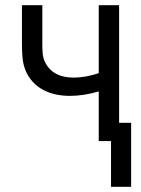

<svg xmlns="http://www.w3.org/2000/svg" viewBox="-20 -540 540 735"><path d="M405 175V0H358V-190Q331 -182 303 -177.5Q275 -173 247 -173Q221 -173 196 -178Q171 -183 148 -194.5Q125 -206 107 -225Q89 -244 79 -267.5Q69 -291 66.5 -316.5Q64 -342 64 -368V-520H142V-368Q142 -351 143.5 -334.5Q145 -318 152 -303Q159 -288 170.5 -276Q182 -264 197 -256.5Q212 -249 228.5 -246Q245 -243 261 -243Q286 -243 310.5 -247.5Q335 -252 358 -260V-520H436V-70H482V175Z"/></svg>

Font: Iosevka www.saffi
Style: Regular
Weight: 400
Monospace: yes
Designer: Belleve Invis
Foundry: Belleve Invis
Version: Version 22.0.2; ttfautohint (v1.8.3)